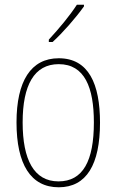

<svg xmlns="http://www.w3.org/2000/svg" viewBox="-20 -784 495 814"><path d="M336 -757V-764H306C274 -715 232 -665 187 -616V-606H203C246 -645 302 -709 336 -757ZM404 -264C404 -428 356 -537 229 -537C111 -537 50 -440 50 -265C50 -88 110 10 229 10C347 10 404 -87 404 -264ZM76 -265C76 -423 125 -512 229 -512C339 -512 378 -413 378 -265C378 -102 332 -15 228 -15C124 -15 76 -107 76 -265Z"/></svg>

Font: Noto Sans Arabic UI Cn Th
Style: Regular
Weight: 100
Width: 3
Designer: Monotype Design Team, Nadine Chahine and Nizar Qandah
Foundry: Monotype Imaging Inc.
Version: Version 2.010